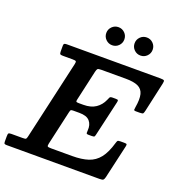

<svg xmlns="http://www.w3.org/2000/svg" viewBox="-209 -1110 1170 1249"><g transform="rotate(20 376.0 -485.0)"><path d="M594 -845Q620 -845 638.2 -863.2Q656.5 -881.5 656.5 -907.5Q656.5 -933.5 638.2 -951.8Q620 -970 594 -970Q568 -970 549.8 -951.8Q531.5 -933.5 531.5 -907.5Q531.5 -881.5 549.8 -863.2Q568 -845 594 -845ZM398 -845Q424 -845 442.2 -863.2Q460.5 -881.5 460.5 -907.5Q460.5 -933.5 442.2 -951.8Q424 -970 398 -970Q372.5 -970 354 -951.8Q335.5 -933.5 335.5 -907.5Q335.5 -881.5 354 -863.2Q372.5 -845 398 -845ZM284 -340.5Q287 -352.5 290 -355.8Q293 -359 308 -359H349Q400 -359 421.2 -334.5Q442.5 -310 439 -269.5Q438 -259.5 438.5 -252.2Q439 -245 453.5 -245H477Q492 -245 494.8 -249.8Q497.5 -254.5 500 -266L555 -505Q558 -517.5 556.2 -521.8Q554.5 -526 538.5 -526H517.5Q501.5 -526 498.2 -518.2Q495 -510.5 490 -500Q473.5 -462 440.5 -439.5Q407.5 -417 355.5 -417H323.5Q309 -417 306 -420.5Q303 -424 306 -436L353 -645Q357 -661.5 361.8 -666.2Q366.5 -671 387.5 -671H556.5Q612 -671 642 -657Q672 -643 680.5 -609.8Q689 -576.5 679 -518.5Q677.5 -508 677 -501Q676.5 -494 691 -494H717.5Q737 -494 740.8 -499Q744.5 -504 748 -519.5L793 -722.5Q797 -740 793.5 -745Q790 -750 767.5 -750H120.5Q110.5 -750 104.2 -747.5Q98 -745 98 -733.5V-693.5Q98 -679 102 -675Q106 -671 120.5 -671H188.5Q208 -671 211.8 -666.8Q215.5 -662.5 212 -647L88 -101.5Q84.5 -86 80.5 -82.5Q76.5 -79 57 -79H-19.5Q-35.5 -79 -39.2 -74.8Q-43 -70.5 -43 -53.5V-17Q-43 -5.5 -38.5 -2.8Q-34 0 -23.5 0H618.5Q639 0 644.5 -4.8Q650 -9.5 654 -25.5L707 -257.5Q709.5 -269 707 -272.5Q704.5 -276 689 -276H664Q647 -276 643.8 -271.2Q640.5 -266.5 637 -254.5Q617 -185 586.8 -146.8Q556.5 -108.5 511.5 -93.8Q466.5 -79 401 -79H254.5Q233.5 -79 230.2 -83.5Q227 -88 230.5 -104Z"/></g></svg>

Font: Besley SemiBold
Style: Italic
Weight: 600
Italic angle: -13°
Designer: Owen Earl
Foundry: indestructible type*
Version: Version 2.001